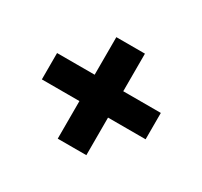

<svg xmlns="http://www.w3.org/2000/svg" viewBox="-88 -574 625 593"><g transform="rotate(30 225.0 -277.0)"><path d="M276 -96H174V-230H40V-324H174V-458H276V-324H410V-230H276Z"/></g></svg>

Font: Cabin
Style: Bold
Weight: 700
Designer: Pablo Impallari
Foundry: Pablo Impallari. http://www.impallari.com Igino Marini. http://www.ikern.com
Version: Version 3.001;hotconv 1.0.109;makeotfexe 2.5.65596